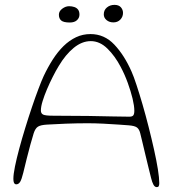

<svg xmlns="http://www.w3.org/2000/svg" viewBox="-20 -749 710 789"><path d="M624.5 20Q616 20 610.5 9.8Q605 -0.5 601 -17Q596.5 -35 590 -61.2Q583.5 -87.5 577 -115Q570.5 -142.5 565 -165.5Q559.5 -188.5 556.5 -200.5Q552.5 -217.5 543.2 -224.8Q534 -232 509 -234Q496.5 -235 467.8 -237Q439 -239 404.8 -240.8Q370.5 -242.5 341 -242.5Q296.5 -242.5 251 -240.8Q205.5 -239 173.5 -237Q147 -235.5 136 -228.5Q125 -221.5 118.5 -201.5Q112.5 -183 105 -155.2Q97.5 -127.5 89.8 -97Q82 -66.5 75.5 -38.5Q69 -12 62.8 -1.8Q56.5 8.5 46.5 8.5Q43 8.5 40.2 6Q37.5 3.5 36.2 -1.8Q35 -7 35 -15Q35 -32.5 41.5 -64.8Q48 -97 59 -137.8Q70 -178.5 83.5 -222.5Q97 -266.5 111 -308Q125 -349.5 137.8 -383.2Q150.5 -417 159.5 -436.5Q177 -473.5 197.2 -505Q217.5 -536.5 241.2 -559.8Q265 -583 292.5 -596Q320 -609 352 -609Q409 -609 450 -565.5Q491 -522 520.5 -455Q529.5 -435 541.2 -399.2Q553 -363.5 566 -318.8Q579 -274 591 -226.5Q603 -179 613 -134.2Q623 -89.5 628.8 -53.5Q634.5 -17.5 634.5 3.5Q634.5 12 632.2 16Q630 20 624.5 20ZM512 -269.5Q523.5 -269.5 527.8 -275Q532 -280.5 532 -294Q532 -313.5 524.8 -343.8Q517.5 -374 505 -408.5Q492.5 -443 476 -474Q452.5 -519 421.2 -549.5Q390 -580 353 -580Q317 -580 283.2 -552.5Q249.5 -525 221.5 -478Q209.5 -458.5 196.8 -433.2Q184 -408 173 -382Q162 -356 155 -333.2Q148 -310.5 148 -295Q148 -282.5 157.5 -278Q167 -273.5 198.5 -273.5Q282.5 -273.5 342.8 -272.5Q403 -271.5 444.2 -270.5Q485.5 -269.5 512 -269.5ZM267 -656.5Q241 -656.5 231.5 -664.8Q222 -673 222 -688.5Q222 -703 235.8 -713.2Q249.5 -723.5 264 -723.5Q275.5 -723.5 285.2 -720.2Q295 -717 300.8 -709.5Q306.5 -702 306.5 -689Q306.5 -675.5 296.2 -666Q286 -656.5 267 -656.5ZM446 -657Q429 -657 417.8 -666.5Q406.5 -676 406.5 -690Q406.5 -707.5 419.2 -718.2Q432 -729 450.5 -729Q468 -729 476.8 -719Q485.5 -709 485.5 -696Q485.5 -680 474.5 -668.5Q463.5 -657 446 -657Z"/></svg>

Font: Gluten Thin Thin
Style: Regular
Weight: 250
Version: Version 1.300